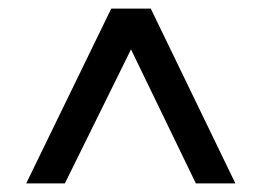

<svg xmlns="http://www.w3.org/2000/svg" viewBox="-20 -730 609 447"><path d="M41 -303 239 -710H331L528 -303H436L285 -615L131 -303Z"/></svg>

Font: IngvarSans
Style: Regular
Weight: 600
Version: Version 3.000